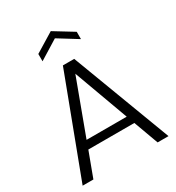

<svg xmlns="http://www.w3.org/2000/svg" viewBox="-210 -1033 1065 1160"><g transform="rotate(-30 322.0 -452.5)"><path d="M23 0ZM23 0ZM622 0H546L483 -172H162L98 0H23L283 -689H362ZM462 -228 323 -608 182 -228ZM457 -772 323 -855 189 -772V-823L323 -905L457 -823Z"/></g></svg>

Font: Ulagadi Sans Light
Style: Regular
Weight: 300
Designer: Ninad Kale (Devanagari), Jonny Pinhorn (Latin)
Foundry: Indian Type Foundry
Version: Version 3.01;March 29, 2020;FontCreator 12.0.0.2522 64-bit; 